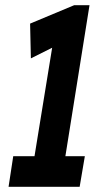

<svg xmlns="http://www.w3.org/2000/svg" viewBox="-20 -720 409 740"><path d="M13 0 31 -118H113L181 -536L99 -495L96 -629L266 -700H325L232 -118H307L287 0Z"/></svg>

Font: Georama ExtraCondensed
Style: Bold Italic
Weight: 700
Width: 2
Italic angle: -9°
Designer: Jean-Baptiste Levee
Foundry: Production Type
Version: Version 1.000